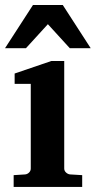

<svg xmlns="http://www.w3.org/2000/svg" viewBox="-22 -742 380 762"><path d="M32.2 0V-46.9L78.1 -49.8Q86.9 -50.8 93.5 -57.4Q100.1 -64 100.1 -73.2V-409.2H36.1V-450.2L182.1 -500H232.9V-73.2Q232.9 -64 240 -57.4Q247.1 -50.8 255.9 -49.8L304.2 -46.9V0ZM254.9 -550.8 168 -646 81.1 -550.8H-2L108.9 -722.2H227.1L337.9 -550.8Z"/></svg>

Font: Charis SIL Afr
Style: Bold
Weight: 700
Foundry: SIL International
Version: Version 5.000